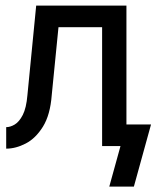

<svg xmlns="http://www.w3.org/2000/svg" viewBox="-20 -528 566 694"><path d="M393.1 0H415.5L375 146.5H463.9L525.9 -78.1H393.1ZM437 -507.8H110.8L79.1 -184.1Q75.2 -137.7 62.3 -112.5Q49.3 -87.4 33.2 -77.9Q17.1 -68.4 2.4 -68.4V9.3Q37.1 9.3 73 -9.3Q108.9 -27.8 135.3 -70.3Q161.6 -112.8 167 -184.1L191.4 -429.7H349.1V0H437Z"/></svg>

Font: Giphurs SC
Style: Regular
Weight: 400
Version: Version 0.920